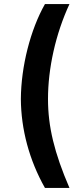

<svg xmlns="http://www.w3.org/2000/svg" viewBox="-20 -792 402 948"><path d="M83 -303C84 -154 124 -2 202 136H323C248 -38 217 -167 217 -303C217 -454 254 -623 323 -772H202C130 -645 84 -464 83 -303Z"/></svg>

Font: Wafeq Semi Bold
Style: Regular
Weight: 600
Designer: Rasmus Andersson & Azza Alameddine
Foundry: Google & TypeTogether
Version: Version 3.000;January 28, 2025;FontCreator 15.0.0.3014 64-bi